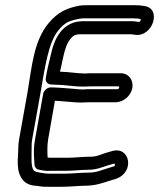

<svg xmlns="http://www.w3.org/2000/svg" viewBox="-20 -688 608 734"><path d="M195 -364C227 -364 258 -357 298 -357C308 -357 318 -358 330 -358H432C439 -358 435 -347 430 -347H328C317 -347 306 -347 297 -346C279 -346 260 -349 242 -350L216 -352C201 -353 187 -354 174 -354C159 -354 147 -340 145 -329L114 -155C107 -118 110 -87 112 -58C113 -47 121 -40 130 -39C133 -39 154 -33 171 -35H230C261 -35 291 -39 318 -39C350 -39 373 -50 390 -55L414 -62C419 -63 418 -63 419 -59C420 -54 418 -53 415 -52L392 -45C361 -35 347 -28 315 -28C286 -28 253 -24 228 -24H168C157 -24 120 -28 110 -35C97 -51 101 -84 101 -132C101 -138 101 -146 103 -155L135 -334C151 -424 164 -526 204 -573C228 -601 241 -608 282 -616C288 -617 294 -618 300 -618H488C502 -618 509 -617 518 -615C519 -611 515 -605 514 -605C507 -603 498 -607 487 -607H298C263 -607 234 -594 212 -567C188 -537 180 -504 172 -469L163 -431C160 -419 158 -406 155 -390C152 -375 164 -365 175 -365H177C182 -365 189 -364 195 -364ZM319 -297H421C452 -297 481 -322 486 -352C491 -382 472 -408 441 -408H339C327 -408 316 -408 306 -407C276 -407 246 -413 209 -414C210 -419 212 -424 213 -429L221 -467C229 -503 236 -523 249 -539C260 -552 267 -557 289 -557H478C484 -557 488 -556 496 -555C564 -545 600 -656 532 -665C522 -667 509 -668 497 -668H309C300 -668 292 -668 282 -666C234 -657 200 -640 167 -601C108 -531 102 -432 85 -334L53 -155C51 -144 50 -134 50 -124C50 -84 38 -32 70 3C80 14 99 22 116 22C123 22 140 27 161 26H219C249 26 282 22 306 22C346 22 373 11 399 3L422 -4C497 -28 478 -132 407 -110L383 -103C359 -95 348 -89 327 -89C296 -89 266 -85 239 -85H178H173C172 -85 167 -85 162 -86C161 -108 160 -130 164 -155L190 -303C193 -303 198 -302 203 -302L229 -300C246 -299 266 -296 289 -296C298 -296 307 -297 319 -297Z"/></svg>

Font: Blanket
Style: OutlineObl
Weight: 400
Foundry: Cannot Into Space Fonts
Version: Version 0.9